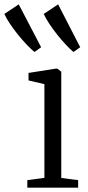

<svg xmlns="http://www.w3.org/2000/svg" viewBox="-96 -862 402 882"><path d="M29.5 0V-34.5L108 -45V-475.5L35 -492.5V-527L159 -546.5H168L185.5 -532.5V-44.5L263 -34.5V0ZM62 -623.5Q46.5 -636 26.5 -657Q6.5 -678 -13.8 -703.2Q-34 -728.5 -50.8 -753.5Q-67.5 -778.5 -76 -798L-10 -842L93 -645L63 -623.5ZM241 -623.5Q226 -636 206.2 -657Q186.5 -678 166.5 -703.2Q146.5 -728.5 130 -753.5Q113.5 -778.5 105 -798L171 -842L272.5 -645L242 -623.5Z"/></svg>

Font: Merriweather 60pt Light
Style: Regular
Weight: 300
Version: Version 2.100